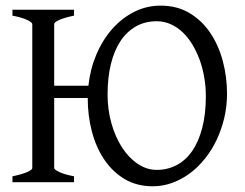

<svg xmlns="http://www.w3.org/2000/svg" viewBox="-20 -650 874 685"><path d="M714.4 -307.1Q714.4 -340.8 708.7 -373.8Q703.1 -406.7 692.4 -436.3Q681.6 -465.8 666.3 -491.2Q650.9 -516.6 631.6 -534.9Q612.3 -553.2 588.9 -563.7Q565.4 -574.2 539.1 -574.2Q497.6 -574.2 464.8 -555.7Q432.1 -537.1 409.7 -503.2Q387.2 -469.2 375.5 -420.9Q363.8 -372.6 363.8 -313Q363.8 -258.3 377.7 -209.5Q391.6 -160.6 415.5 -123.8Q439.5 -86.9 471.4 -65.4Q503.4 -43.9 539.1 -43.9Q577.6 -43.9 609.9 -60.8Q642.1 -77.6 665.3 -110.8Q688.5 -144 701.4 -193.4Q714.4 -242.7 714.4 -307.1ZM790 -315.9Q790 -271.5 780.3 -230Q770.5 -188.5 753.2 -151.6Q735.8 -114.7 711.4 -84.2Q687 -53.7 657.5 -31.7Q627.9 -9.8 594.5 2.4Q561 14.6 524.9 14.6Q467.8 14.6 424.6 -11.2Q381.3 -37.1 352.1 -80.6Q322.8 -124 307.9 -180.7Q293 -237.3 293 -298.8V-300.3H173.3V-50.8Q173.3 -44.9 191.2 -36.4Q209 -27.8 244.1 -21V0H24.4V-21Q57.6 -27.8 76.4 -35.9Q95.2 -43.9 95.2 -50.8V-564Q95.2 -569.8 77.4 -578.6Q59.6 -587.4 24.4 -594.2V-615.2H244.1V-594.2Q210.9 -587.4 192.1 -579.1Q173.3 -570.8 173.3 -564V-344.2H295.4Q301.8 -403.3 323.7 -455.3Q345.7 -507.3 379.9 -546.1Q414.1 -585 458.3 -607.4Q502.4 -629.9 553.2 -629.9Q611.8 -629.9 656.2 -603.3Q700.7 -576.7 730.2 -532.7Q759.8 -488.8 774.9 -432.1Q790 -375.5 790 -315.9Z"/></svg>

Font: Gentium Unicode
Style: Regular
Weight: 400
Version: Version 1.009